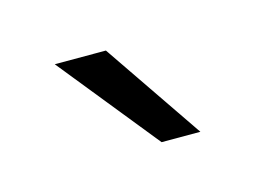

<svg xmlns="http://www.w3.org/2000/svg" viewBox="-37 -809 361 255"><g transform="rotate(-15 143.0 -681.5)"><path d="M213.9 -613.3H160.6L50.3 -750H120.6Z"/></g></svg>

Font: Vazir Thin
Style: Thin
Weight: 100
Designer: Saber Rastikerdar
Foundry: Saber Rastikerdar
Version: Version 30.0.0